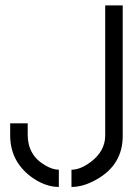

<svg xmlns="http://www.w3.org/2000/svg" viewBox="-20 -704 521 728"><path d="M18.6 -188.5V-236.3H85V-193.4Q85 -115.2 151.4 -77.1Q179.7 -60.5 203.1 -60.5V4.9Q149.4 4.9 94.7 -36.1Q19.5 -94.7 18.6 -188.5ZM251 4.9V-60.5Q285.2 -60.5 325.2 -90.8Q377.9 -130.9 378.9 -188.5V-683.6H445.3V-188.5Q445.3 -80.1 347.7 -24.4Q296.9 4.9 251 4.9Z"/></svg>

Font: Post No Bills Jaffna Medium
Style: Regular
Weight: 500
Designer: Kosala Senevirathne, Siva Puranthara, Lasantha Premarathna, Tharique Azeez
Foundry: Mooniak
Version: Version 1.220 ; ttfautohint (v1.6)